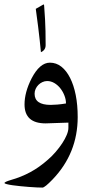

<svg xmlns="http://www.w3.org/2000/svg" viewBox="-45 -601 456 857"><path d="M301.8 -78.6Q301.8 83.5 189.5 200.2Q154.8 236.3 144.5 236.3Q135.3 236.3 119.1 235.6Q103 234.9 84.2 233.4Q65.4 231.9 45.9 230Q26.4 228 10.7 225.8Q-4.9 223.6 -14.9 220.9Q-24.9 218.3 -24.9 215.8Q-24.9 210.9 4.4 202.1Q49.3 189.5 90.1 167.5Q130.9 145.5 169.4 111.3Q187 96.2 203.6 76.9Q220.2 57.6 232.9 38.3Q245.6 19 252.9 1.2Q260.3 -16.6 260.3 -30.3V-53.7L158.7 -50.3Q64.5 -50.3 64.5 -134.8Q64.5 -189 95.7 -250.5Q132.3 -321.3 177.7 -321.3Q206.1 -321.3 228.8 -303.5Q251.5 -285.6 267.8 -253.4Q284.2 -221.2 293 -176.8Q301.8 -132.3 301.8 -78.6ZM249.5 -139.2Q249.5 -157.2 242.4 -175Q235.4 -192.9 223.9 -207.3Q212.4 -221.7 197.3 -230.5Q182.1 -239.3 165.5 -239.3Q154.8 -239.3 144.5 -234.6Q134.3 -230 126.5 -222.2Q118.7 -214.4 114 -204.1Q109.4 -193.8 109.4 -182.6Q109.4 -132.8 181.2 -132.8Q194.3 -132.8 211.4 -134.3Q228.5 -135.7 249.5 -139.2ZM158.7 -399.4Q158.7 -388.2 153.1 -380.1Q147.5 -372.1 137.7 -368.2Q137.2 -368.7 136.2 -382.3Q135.3 -396 132.3 -421.1Q129.4 -446.3 125.2 -481.9Q121.1 -517.6 114.7 -561.5L145.5 -579.1Q147.5 -581.1 150.4 -581.1Q150.9 -580.6 151.9 -577.1Q153.8 -555.7 156.2 -512.2Q158.7 -468.8 158.7 -399.4Z"/></svg>

Font: XB Kayhan
Style: Regular
Weight: 400
Designer: Behnam
Foundry: Irmug
Version: Version 7.300 2009